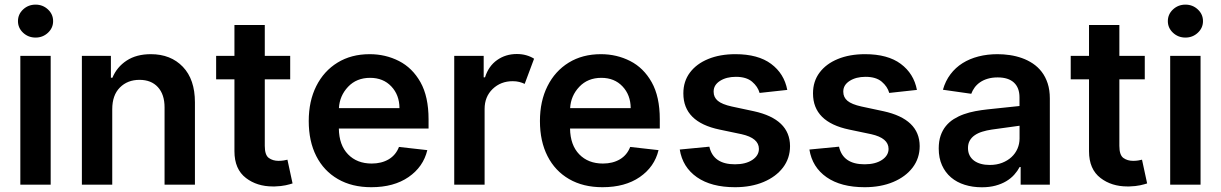

<svg xmlns="http://www.w3.org/2000/svg" viewBox="-20 -782 5170 813"><path d="M194.6 0H66.1V-545.5H194.6ZM130.7 -622.9Q99.8 -622.9 77.9 -643.3Q56.1 -663.7 56.1 -692.5Q56.1 -721.6 77.9 -742Q99.8 -762.4 130.7 -762.4Q161.2 -762.4 183.1 -742Q204.9 -721.6 204.9 -692.5Q204.9 -663.7 183.1 -643.3Q161.2 -622.9 130.7 -622.9Z M805.4 0H676.8V-327.4Q676.8 -382.1 648.6 -413Q620.4 -443.9 570.7 -443.9Q519.9 -443.9 487.6 -411.4Q455.3 -378.9 455.3 -319.6V0H326.7V-545.5H449.6V-452.8H456Q474.8 -498.2 516.2 -525.4Q557.5 -552.6 618.6 -552.6Q703.1 -552.6 754.3 -499.1Q805.4 -445.7 805.4 -348.7Z M1143.1 7.5H1135.3Q1068.2 7.5 1021.7 -28.1Q972.7 -65.3 972.7 -141.7V-446H895.2V-545.5H972.7V-676.1H1101.2V-545.5H1208.8V-446H1101.2V-164.1Q1101.2 -125.4 1118.3 -113.1Q1135.3 -100.9 1159.4 -100.9Q1171.5 -100.9 1181.6 -102.6Q1191.8 -104.4 1197.1 -105.8L1218.8 -5.3Q1208.5 -1.8 1189.5 2.5Q1170.5 6.7 1143.1 7.5Z M1552.2 10.7Q1470.2 10.7 1410.7 -23.8Q1351.2 -58.2 1319.2 -121.1Q1287.3 -183.9 1287.3 -269.5Q1287.3 -353.7 1319.2 -417.4Q1351.2 -481.2 1409.3 -516.9Q1467.3 -552.6 1545.5 -552.6Q1612.6 -552.6 1669.4 -523.6Q1726.2 -494.7 1760.5 -433.8Q1794.7 -372.9 1794.7 -277V-237.6H1414.8Q1415.8 -167.6 1453.7 -128.6Q1491.5 -89.5 1554 -89.5Q1595.5 -89.5 1625.9 -107.4Q1656.2 -125.4 1669.4 -159.8L1789.4 -146.3Q1772.4 -75.3 1710 -32.3Q1647.7 10.7 1552.2 10.7ZM1671.5 -324.2Q1671.2 -380 1636.9 -416.2Q1602.6 -452.4 1547.2 -452.4Q1489.7 -452.4 1453.8 -414.4Q1418 -376.4 1415.1 -324.2Z M2032 0H1903.4V-545.5H2028.1V-454.5H2033.7Q2048.7 -502.1 2084.9 -527.7Q2121.1 -553.3 2168.3 -553.3Q2190.3 -553.3 2208.8 -547.9Q2227.3 -542.6 2241.5 -533.4L2201.7 -426.8Q2191.4 -431.8 2179 -435Q2166.5 -438.2 2150.9 -438.2Q2100.5 -438.2 2066.2 -405.4Q2032 -372.5 2032 -320.7Z M2531.2 10.7Q2449.2 10.7 2389.7 -23.8Q2330.3 -58.2 2298.3 -121.1Q2266.3 -183.9 2266.3 -269.5Q2266.3 -353.7 2298.3 -417.4Q2330.3 -481.2 2388.3 -516.9Q2446.4 -552.6 2524.5 -552.6Q2591.6 -552.6 2648.4 -523.6Q2705.3 -494.7 2739.5 -433.8Q2773.8 -372.9 2773.8 -277V-237.6H2393.8Q2394.9 -167.6 2432.7 -128.6Q2470.5 -89.5 2533 -89.5Q2574.6 -89.5 2604.9 -107.4Q2635.3 -125.4 2648.4 -159.8L2768.5 -146.3Q2751.4 -75.3 2689.1 -32.3Q2626.8 10.7 2531.2 10.7ZM2650.6 -324.2Q2650.2 -380 2615.9 -416.2Q2581.7 -452.4 2526.3 -452.4Q2468.8 -452.4 2432.9 -414.4Q2397 -376.4 2394.2 -324.2Z M3092.3 10.7Q2991.8 10.7 2931.1 -31.6Q2870.4 -73.9 2858.3 -148.8L2983.7 -160.9Q3000.4 -86.3 3092 -86.3Q3137.8 -86.3 3165.7 -104.9Q3193.5 -123.6 3193.5 -151.6Q3193.5 -197.4 3120 -213.8L3027 -233.3Q2873.6 -265.3 2873.6 -386V-387.1Q2873.6 -437.5 2901.3 -474.6Q2929 -511.7 2978.7 -532.1Q3028.4 -552.6 3094.1 -552.6Q3190 -552.6 3245.2 -511.5Q3300.4 -470.5 3313.6 -401.3L3196.4 -388.5Q3188.9 -415.5 3164.6 -436.1Q3140.3 -456.7 3095.9 -456.7Q3055.8 -456.7 3028.8 -439.5Q3001.8 -422.2 3001.8 -394.9V-393.1Q3001.8 -370 3019.5 -355.1Q3037.3 -340.2 3078.8 -331L3171.9 -311.1Q3324.9 -277.7 3325.3 -163.4Q3325.3 -111.9 3295.5 -72.6Q3265.6 -33.4 3213.1 -11.4Q3160.5 10.7 3092.3 10.7Z M3641.3 10.7Q3540.8 10.7 3480.1 -31.6Q3419.4 -73.9 3407.3 -148.8L3532.7 -160.9Q3549.4 -86.3 3641 -86.3Q3686.8 -86.3 3714.7 -104.9Q3742.5 -123.6 3742.5 -151.6Q3742.5 -197.4 3669 -213.8L3576 -233.3Q3422.6 -265.3 3422.6 -386V-387.1Q3422.6 -437.5 3450.3 -474.6Q3478 -511.7 3527.7 -532.1Q3577.4 -552.6 3643.1 -552.6Q3739 -552.6 3794.2 -511.5Q3849.4 -470.5 3862.6 -401.3L3745.4 -388.5Q3737.9 -415.5 3713.6 -436.1Q3689.3 -456.7 3644.9 -456.7Q3604.8 -456.7 3577.8 -439.5Q3550.8 -422.2 3550.8 -394.9V-393.1Q3550.8 -370 3568.5 -355.1Q3586.3 -340.2 3627.8 -331L3720.9 -311.1Q3873.9 -277.7 3874.3 -163.4Q3874.3 -111.9 3844.5 -72.6Q3814.6 -33.4 3762.1 -11.4Q3709.5 10.7 3641.3 10.7Z M4137.4 11Q4098.4 11 4065 0.5Q4031.6 -9.9 4007.1 -30.7Q3982.6 -51.5 3968.8 -82.2Q3954.9 -112.9 3954.9 -153.1Q3954.9 -183.9 3962.9 -207.4Q3970.9 -230.8 3985.1 -248.2Q3999.3 -265.6 4018.8 -277.9Q4038.4 -290.1 4061.3 -298.3Q4084.2 -306.5 4109.9 -311.3Q4135.7 -316.1 4161.9 -318.9L4296.9 -333.1V-370Q4296.9 -410.5 4273.3 -432.4Q4249.6 -454.2 4204.5 -454.2Q4181.1 -454.2 4162.5 -448.7Q4143.8 -443.2 4130 -433.6Q4116.1 -424 4106.9 -411.4Q4097.7 -398.8 4092.7 -384.9L3972.7 -402Q3983.3 -439.3 4004.6 -467.5Q4025.9 -495.7 4055.9 -514.6Q4085.9 -533.4 4123.4 -543Q4160.9 -552.6 4203.8 -552.6Q4229.8 -552.6 4256.4 -548.7Q4283 -544.7 4307.5 -536Q4332 -527.3 4353.5 -513Q4375 -498.6 4391 -477.8Q4407 -457 4416.2 -429Q4425.4 -400.9 4425.4 -365.1V0H4301.8V-74.9H4297.6Q4288.7 -57.9 4274.7 -42.3Q4260.7 -26.6 4240.8 -14.7Q4220.9 -2.8 4195.1 4.1Q4169.4 11 4137.4 11ZM4170.8 -83.5Q4199.9 -83.5 4223.2 -92.5Q4246.4 -101.6 4263 -116.8Q4279.5 -132.1 4288.4 -152.5Q4297.2 -172.9 4297.2 -195.7V-249.6L4179.3 -233.3Q4157.7 -230.1 4139.4 -224.4Q4121.1 -218.8 4107.6 -209.5Q4094.1 -200.3 4086.5 -187Q4078.8 -173.7 4078.8 -155.2Q4078.8 -137.4 4085.6 -124.1Q4092.3 -110.8 4104.6 -101.7Q4116.8 -92.7 4133.7 -88.1Q4150.6 -83.5 4170.8 -83.5Z M4761.7 7.5H4753.9Q4686.8 7.5 4640.3 -28.1Q4591.3 -65.3 4591.3 -141.7V-446H4513.8V-545.5H4591.3V-676.1H4719.8V-545.5H4827.4V-446H4719.8V-164.1Q4719.8 -125.4 4736.9 -113.1Q4753.9 -100.9 4778.1 -100.9Q4790.1 -100.9 4800.2 -102.6Q4810.4 -104.4 4815.7 -105.8L4837.4 -5.3Q4827.1 -1.8 4808.1 2.5Q4789.1 6.7 4761.7 7.5Z M5063.6 0H4935V-545.5H5063.6ZM4999.6 -622.9Q4968.8 -622.9 4946.9 -643.3Q4925.1 -663.7 4925.1 -692.5Q4925.1 -721.6 4946.9 -742Q4968.8 -762.4 4999.6 -762.4Q5030.2 -762.4 5052 -742Q5073.9 -721.6 5073.9 -692.5Q5073.9 -663.7 5052 -643.3Q5030.2 -622.9 4999.6 -622.9Z"/></svg>

Font: Linik Sans SemiBold
Style: Regular
Weight: 600
Designer: Rasmus Andersson (font), Cristiano Sobral (main changes)
Foundry: rsms
Version: Version 3.018;June 1, 2022;FontCreator 14.0.0.2814 64-bit; t